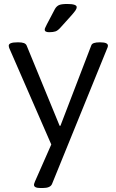

<svg xmlns="http://www.w3.org/2000/svg" viewBox="-20 -738 584 966"><path d="M184 208Q151 208 151 192Q151 190 151.5 187.5Q152 185 156 175L238 -11L27 -495Q26 -497 25 -501Q24 -505 24 -508Q24 -525 67 -525H74Q89 -525 99.5 -521.5Q110 -518 114 -509L280 -105H284L439 -509Q442 -518 453 -521.5Q464 -525 480 -525H485Q523 -525 523 -508Q523 -502 519 -494L242 187Q234 208 195 208ZM227 -576Q205 -576 205 -589Q205 -594 208.5 -600.5Q212 -607 216 -616L256 -692Q263 -705 275 -711.5Q287 -718 318 -718Q366 -718 366 -702Q366 -695 360 -686Q354 -677 339 -660L285 -600Q271 -584 259 -580Q247 -576 227 -576Z"/></svg>

Font: Asap Semi Expanded
Style: Regular
Weight: 400
Width: 6
Designer: Pablo Cosgaya
Foundry: Omnibus-Type
Version: Version 3.001; ttfautohint (v1.8.4.7-5d5b)